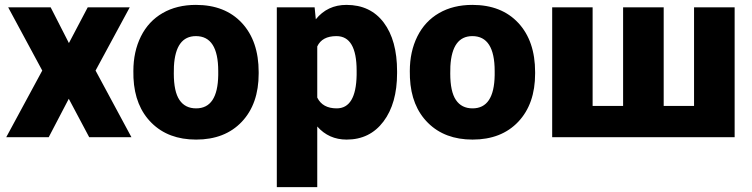

<svg xmlns="http://www.w3.org/2000/svg" viewBox="-20 -558 3059 781"><path d="M260.3 -382.8 336.9 -528.3H507.8L368.7 -271L514.6 0H342.8L259.8 -156.2L178.2 0H5.4L151.9 -271L13.2 -528.3H186Z M522.5 -269Q522.5 -348.1 553.2 -409.9Q584 -471.7 641.6 -504.9Q699.2 -538.1 776.9 -538.1Q895.5 -538.1 963.9 -464.6Q1032.2 -391.1 1032.2 -264.6V-258.8Q1032.2 -135.3 963.6 -62.7Q895 9.8 777.8 9.8Q665 9.8 596.7 -57.9Q528.3 -125.5 522.9 -241.2ZM687 -258.8Q687 -185.5 710 -151.4Q732.9 -117.2 777.8 -117.2Q865.7 -117.2 867.7 -252.4V-269Q867.7 -411.1 776.9 -411.1Q694.3 -411.1 687.5 -288.6Z M1595.2 -260.3Q1595.2 -137.2 1539.8 -63.7Q1484.4 9.8 1390.1 9.8Q1317.4 9.8 1270.5 -43.5V203.1H1106V-528.3H1259.8L1264.6 -479.5Q1312 -538.1 1389.2 -538.1Q1486.8 -538.1 1541 -466.1Q1595.2 -394 1595.2 -268.1ZM1430.7 -270.5Q1430.7 -411.1 1348.6 -411.1Q1290 -411.1 1270.5 -369.1V-161.1Q1292 -117.2 1349.6 -117.2Q1428.2 -117.2 1430.7 -252.9Z M1647 -269Q1647 -348.1 1677.7 -409.9Q1708.5 -471.7 1766.1 -504.9Q1823.7 -538.1 1901.4 -538.1Q2020 -538.1 2088.4 -464.6Q2156.7 -391.1 2156.7 -264.6V-258.8Q2156.7 -135.3 2088.1 -62.7Q2019.5 9.8 1902.3 9.8Q1789.6 9.8 1721.2 -57.9Q1652.8 -125.5 1647.5 -241.2ZM1811.5 -258.8Q1811.5 -185.5 1834.5 -151.4Q1857.4 -117.2 1902.3 -117.2Q1990.2 -117.2 1992.2 -252.4V-269Q1992.2 -411.1 1901.4 -411.1Q1818.8 -411.1 1812 -288.6Z M2390.6 -528.3V-127H2514.6V-528.3H2679.7V-127H2803.2V-528.3H2968.3V0H2226.1V-528.3Z"/></svg>

Font: Roboto Black
Style: Regular
Weight: 900
Designer: Google
Version: Version 2.134; 2016